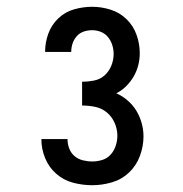

<svg xmlns="http://www.w3.org/2000/svg" viewBox="-20 -863 540 566"><path d="M252 -317Q223 -317 195 -324.5Q167 -332 145.5 -351Q124 -370 113 -397Q102 -424 102 -452V-453H179Q179 -439 184 -425.5Q189 -412 199.5 -403Q210 -394 224 -390.5Q238 -387 252 -387Q267 -387 281.5 -391.5Q296 -396 306 -407Q316 -418 321 -433Q326 -448 326 -463Q326 -482 318 -500.5Q310 -519 295 -531.5Q280 -544 260.5 -548Q241 -552 222 -552V-622Q239 -622 257 -625.5Q275 -629 288 -640.5Q301 -652 308 -669Q315 -686 315 -704Q315 -717 311 -730Q307 -743 298.5 -753.5Q290 -764 277.5 -769Q265 -774 252 -774Q239 -774 227 -770Q215 -766 206.5 -756.5Q198 -747 194 -735Q190 -723 190 -711V-710H113V-711Q113 -738 122.5 -764Q132 -790 152 -809Q172 -828 198.5 -835.5Q225 -843 252 -843Q279 -843 306 -834.5Q333 -826 353 -806.5Q373 -787 382.5 -760.5Q392 -734 392 -706Q392 -688 387.5 -670.5Q383 -653 374 -637.5Q365 -622 352 -609Q339 -596 323 -588Q341 -580 356.5 -566.5Q372 -553 382 -536.5Q392 -520 397.5 -500.5Q403 -481 403 -461Q403 -432 392.5 -403.5Q382 -375 360.5 -354.5Q339 -334 310 -325.5Q281 -317 252 -317Z"/></svg>

Font: Iosevka Curly
Style: Regular
Weight: 400
Monospace: yes
Designer: Belleve Invis
Foundry: Belleve Invis
Version: Version 22.1.2; ttfautohint (v1.8.4)